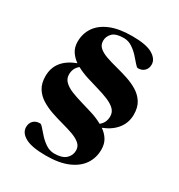

<svg xmlns="http://www.w3.org/2000/svg" viewBox="-194 -857 1020 1095"><g transform="rotate(30 315.5 -309.5)"><path d="M270 109Q176.5 109 134 85.2Q91.5 61.5 91.5 24Q91.5 -2 107.2 -18Q123 -34 151 -34Q158.5 -34 172.2 -17.5Q186 -1 205.8 20.5Q225.5 42 250.8 58.5Q276 75 306 75Q357 75 381.2 52.8Q405.5 30.5 405.5 -2Q405.5 -29 385.8 -46Q366 -63 333.5 -74.8Q301 -86.5 262.2 -96.8Q223.5 -107 184.8 -120.2Q146 -133.5 113.5 -153.5Q81 -173.5 61.5 -204.8Q42 -236 42 -283Q42 -391.5 163 -437.5Q136 -456.5 119.2 -482.5Q102.5 -508.5 102.5 -545.5Q102.5 -597.5 130 -638.8Q157.5 -680 214 -704Q270.5 -728 357.5 -728Q451 -728 492.5 -703Q534 -678 534 -642Q534 -616.5 518.2 -600.8Q502.5 -585 475.5 -585Q468.5 -585 454.8 -601.5Q441 -618 421.2 -639.8Q401.5 -661.5 376.2 -678Q351 -694.5 321 -694.5Q269.5 -694.5 247.8 -673Q226 -651.5 226 -622Q226 -594.5 245.5 -577.8Q265 -561 297.5 -549.8Q330 -538.5 368.5 -528.8Q407 -519 445.8 -506.2Q484.5 -493.5 516.8 -473.8Q549 -454 568.8 -422.8Q588.5 -391.5 588.5 -344Q588.5 -291 557 -250.8Q525.5 -210.5 467.5 -188Q495 -169.5 511.5 -142.8Q528 -116 528 -78.5Q528 -25 500 17.2Q472 59.5 414.8 84.2Q357.5 109 270 109ZM477 -268Q477 -296 457.5 -314.5Q438 -333 405.8 -346.2Q373.5 -359.5 334.8 -370.5Q296 -381.5 256.8 -394Q217.5 -406.5 184.5 -424.5Q153.5 -400 153.5 -358.5Q153.5 -330.5 173 -311.8Q192.5 -293 224.5 -280Q256.5 -267 295.2 -256Q334 -245 373.2 -232.5Q412.5 -220 445.5 -201.5Q477 -226 477 -268Z"/></g></svg>

Font: Newsreader Display
Style: Bold
Weight: 700
Designer: Hugues Gentile
Foundry: Production Type
Version: Version 1.001